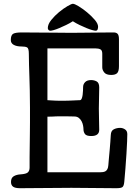

<svg xmlns="http://www.w3.org/2000/svg" viewBox="-20 -992 724 1012"><path d="M484 -830Q479 -830 466 -833.5Q453 -837 436 -844Q419 -851 400 -860Q381 -869 364 -880Q347 -869 328 -860Q309 -851 292.5 -844Q276 -837 263.5 -833.5Q251 -830 245 -830Q239 -830 235.5 -834.5Q232 -839 232 -844Q232 -864 250 -886.5Q268 -909 291 -928Q314 -947 335.5 -959.5Q357 -972 364 -972Q373 -972 394.5 -959Q416 -946 439 -927Q462 -908 479.5 -887.5Q497 -867 497 -851Q497 -844 494.5 -837Q492 -830 484 -830ZM613 -318Q627 -318 639 -310Q651 -302 651 -285Q651 -276 650 -247Q649 -218 646.5 -180.5Q644 -143 641 -103Q638 -63 635 -33Q633 -12 625.5 -6Q618 0 593 0Q532 0 474.5 -1Q417 -2 356 -2Q326 -2 291 -1.5Q256 -1 221 -1Q186 -1 151 -0.5Q116 0 86 0Q60 0 49 -8Q38 -16 38 -33Q38 -55 53 -63.5Q68 -72 89 -73Q118 -75 127 -83.5Q136 -92 136 -109Q136 -141 136 -164Q136 -187 136.5 -207Q137 -227 137 -246.5Q137 -266 137.5 -290.5Q138 -315 138 -347Q138 -379 138 -425Q138 -476 137 -515Q136 -554 135 -587Q134 -620 133 -649Q132 -678 132 -708Q132 -737 123 -742Q114 -747 93 -747Q68 -747 52.5 -755.5Q37 -764 37 -781Q37 -807 49.5 -814Q62 -821 94 -821Q127 -821 164.5 -820.5Q202 -820 237.5 -820Q273 -820 303 -819.5Q333 -819 352 -819Q389 -819 412.5 -819.5Q436 -820 458.5 -820Q481 -820 508 -820.5Q535 -821 579 -821Q593 -821 600 -813.5Q607 -806 607 -785V-643Q607 -616 597.5 -606.5Q588 -597 566 -597Q540 -597 529.5 -610Q519 -623 519 -637V-709Q519 -727 509 -732Q499 -737 482 -737H230V-464Q244 -463 254 -462.5Q264 -462 273.5 -461.5Q283 -461 293 -461Q303 -461 318 -461Q328 -461 341 -461.5Q354 -462 366 -462.5Q378 -463 387.5 -463.5Q397 -464 401 -464Q407 -464 410.5 -472Q414 -480 415.5 -491.5Q417 -503 417.5 -514.5Q418 -526 418 -533Q418 -548 428.5 -559Q439 -570 460 -570Q477 -570 490 -562.5Q503 -555 503 -531Q503 -502 502 -475.5Q501 -449 501 -420Q501 -391 502 -361Q503 -331 503 -308Q503 -275 461 -275Q435 -275 427.5 -286Q420 -297 420 -310Q420 -318 418 -329.5Q416 -341 410.5 -352Q405 -363 395.5 -370.5Q386 -378 372 -378Q364 -378 351 -378.5Q338 -379 318 -379Q304 -379 293.5 -379Q283 -379 274 -378.5Q265 -378 254.5 -377.5Q244 -377 230 -377V-84H508Q515 -84 522.5 -85Q530 -86 536 -89.5Q542 -93 546 -100.5Q550 -108 551 -121Q552 -136 554 -157Q556 -178 558 -200Q560 -222 561.5 -243Q563 -264 564 -281Q565 -303 580 -310.5Q595 -318 613 -318Z"/></svg>

Font: Life Savers ExtraBold
Style: Regular
Weight: 800
Designer: Pablo Impallari, Rodrigo Fuenzalida, Brenda Gallo
Foundry: Pablo Impallari, Rodrigo Fuenzalida, Brenda Gallo
Version: Version 3.001; ttfautohint (v0.95) -l 8 -r 50 -G 200 -x 14 -